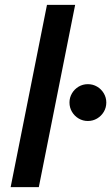

<svg xmlns="http://www.w3.org/2000/svg" viewBox="-20 -772 458 792"><path d="M173.8 -752H290L140.1 0H23.9ZM266.6 -349.1Q266.6 -369.6 276.9 -387Q287.1 -404.3 304.4 -414.6Q321.8 -424.8 342.3 -424.8Q363.3 -424.8 380.6 -414.6Q397.9 -404.3 408.2 -387Q418.5 -369.6 418.5 -349.1Q418.5 -328.1 408.2 -310.8Q397.9 -293.5 380.6 -283.2Q363.3 -272.9 342.3 -272.9Q321.8 -272.9 304.4 -283.2Q287.1 -293.5 276.9 -310.8Q266.6 -328.1 266.6 -349.1Z"/></svg>

Font: Reddit Sans Chocolate SemiBold
Style: Italic
Weight: 600
Italic angle: -11.25°
Designer: Stephen Hutchings
Version: Version 1.013